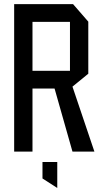

<svg xmlns="http://www.w3.org/2000/svg" viewBox="-20 -728 497 922"><path d="M48 0V-708H331L404 -624V-374L328 -312L433 -1V0H328L242 -303H136V0ZM136 -623V-388H316V-623ZM254 174 184 129V50H255V174Z"/></svg>

Font: Foldit Thin
Style: Regular
Weight: 400
Version: Version 1.003